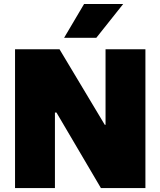

<svg xmlns="http://www.w3.org/2000/svg" viewBox="-20 -958 817 978"><path d="M56.6 -707H283.2L513.7 -322.3H517.6V-707H720.7V0H494.1L267.6 -384.8H259.8V0H56.6ZM306.6 -765.6 408.2 -937.5H607.4L470.7 -765.6Z"/></svg>

Font: Wanted Sans ExtraBlack
Style: Regular
Weight: 900
Designer: Original Design by Kil Hyung-jin and Kang Hanbin, Wanted Lab, Inc; Hangeul from Source Han Sans by Jang Soo-young and Ka
Foundry: Wanted Lab, Inc.
Version: Version 1.001